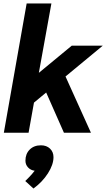

<svg xmlns="http://www.w3.org/2000/svg" viewBox="-20 -762 610 1102"><path d="M356 -323 502 0H347L245 -231L175 -173L144 0H2L133 -742H275L203 -344L392 -500H570ZM287 140Q287 183 255 233Q223 283 172 320L125 277Q129 273 146 256Q163 239 179 218Q156 215 141 199Q126 183 126 160Q126 121 150.5 96.5Q175 72 215 72Q247 72 267 91Q287 110 287 140Z"/></svg>

Font: Sarabun ExtraBold
Style: Italic
Weight: 800
Italic angle: -10°
Designer: Suppakit Chalermlarp | Katatrad Co.,Ltd.
Foundry: Cadson Demak Co.,Ltd.
Version: Version 1.000; ttfautohint (v1.6)